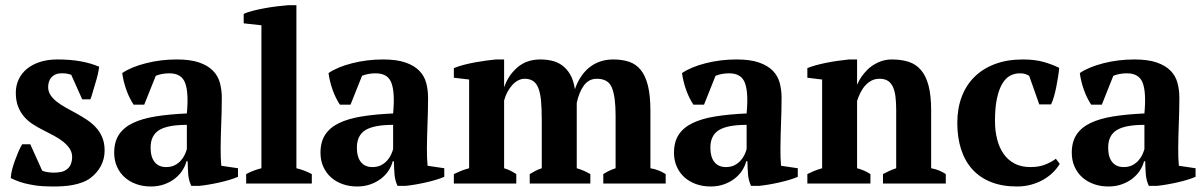

<svg xmlns="http://www.w3.org/2000/svg" viewBox="-20 -692 4540 724"><path d="M252 -99.6Q252 -117.2 242.9 -131.1Q233.9 -145 218.8 -157.2Q203.6 -169.4 183.6 -180.2Q163.6 -190.9 142.1 -201.7Q120.6 -212.4 101.8 -224.9Q83 -237.3 69.3 -253.9Q55.7 -270.5 47.6 -292Q39.6 -313.5 39.6 -342.3Q39.6 -369.6 50.5 -392.8Q61.5 -416 81.8 -432.6Q102.1 -449.2 131.1 -458.5Q160.2 -467.8 196.3 -467.8Q245.1 -467.8 283.4 -460.9Q321.8 -454.1 354 -440.4Q350.1 -411.1 339.4 -377.4Q334 -360.8 330.1 -345.9Q326.2 -331.1 320.8 -317.4H290L248.5 -410.2Q243.2 -411.6 239.5 -412.6Q235.8 -413.6 232.2 -414.3Q228.5 -415 223.9 -415.3Q219.2 -415.5 211.9 -415.5Q198.2 -415.5 188.7 -411.1Q179.2 -406.7 173.1 -399.4Q167 -392.1 164.3 -382.8Q161.6 -373.5 161.6 -363.8Q161.6 -346.7 170.7 -333.3Q179.7 -319.8 194.3 -308.3Q209 -296.9 227.8 -286.4Q246.6 -275.9 266.6 -265.1Q287.1 -253.9 306.4 -241.2Q325.7 -228.5 340.8 -212.4Q356 -196.3 365.2 -174.8Q374.5 -153.3 374.5 -124.5Q374.5 -92.8 360.4 -66.2Q346.2 -39.6 321.3 -21Q307.6 -10.7 290.5 -4.4Q273.4 2 255.4 5.4Q237.3 8.8 219 10Q200.7 11.2 184.6 11.2Q162.6 11.2 140.1 10Q117.7 8.8 94.2 3.9Q71.3 -0.5 54.4 -6.3Q37.6 -12.2 20.5 -20.5Q21.5 -37.1 25.9 -53.7Q30.3 -70.3 36.6 -87.4Q43 -104.5 49.3 -119.6Q55.7 -134.8 63.5 -147.9H94.2L139.2 -48.3Q148.9 -44.4 160.4 -42.7Q171.9 -41 182.6 -41Q193.8 -41 207 -43Q220.2 -44.9 231 -52.7Q242.2 -60.5 247.1 -73.2Q252 -85.9 252 -99.6Z M812 -132.3Q812 -112.3 812.5 -97.7Q813 -83 814.5 -66.9L877.4 -57.6V-25.4Q865.7 -20 847.4 -14.4Q829.1 -8.8 808.6 -4.2Q788.1 0.5 767.8 3.9Q747.6 7.3 732.4 8.8H701.2Q696.3 -2 693.6 -12.2Q690.9 -22.5 689.9 -32.7Q689 -43.5 688.5 -56.2Q688 -68.8 687.5 -84H683.1Q678.7 -66.4 667.7 -49.3Q656.7 -32.2 639.6 -18.8Q622.6 -5.4 599.6 2.9Q576.7 11.2 548.8 11.2Q519 11.2 493.9 2.2Q468.8 -6.8 450.2 -23.4Q431.6 -40 421.1 -63.5Q410.6 -86.9 410.6 -116.2Q410.6 -156.7 428.2 -183.8Q445.8 -210.9 480.5 -227.8Q515.1 -244.6 566.2 -252.9Q617.2 -261.2 684.6 -264.2Q691.9 -342.8 678.2 -378.9Q665 -415.5 618.7 -415.5Q590.3 -415.5 567.4 -406.2L523.9 -297.4H483.9Q476.6 -308.1 469.5 -322.3Q462.4 -336.4 456.8 -352.1Q451.2 -367.7 447 -384.3Q442.9 -400.9 440.9 -416.5Q474.6 -439.5 530.3 -453.6Q585.9 -467.8 646.5 -467.8Q698.2 -467.8 731.2 -456.3Q764.2 -444.8 783.2 -425.3Q802.2 -405.8 809.3 -379.2Q816.4 -352.5 816.4 -322.8Q816.4 -294.9 815.7 -270.5Q814.9 -246.1 814.2 -223.1Q813.5 -200.2 812.7 -178Q812 -155.8 812 -132.3ZM606.4 -62Q625.5 -62 639.2 -69.1Q652.8 -76.2 662.1 -86.7Q671.4 -97.2 676.8 -108.9Q682.1 -120.6 684.6 -129.9V-221.2Q611.8 -221.2 579.8 -201.2Q547.9 -181.2 547.9 -135.3Q547.9 -100.1 563 -81.1Q578.1 -62 606.4 -62Z M1155.8 0H908.2V-35.6Q936 -50.3 965.8 -57.6V-596.7L898.9 -604V-639.6Q911.1 -645.5 931.6 -650.9Q952.1 -656.2 975.8 -660.6Q999.5 -665 1023.4 -668Q1047.4 -670.9 1066.4 -672.4H1097.7V-57.6Q1127.9 -50.3 1155.8 -35.6Z M1589.8 -132.3Q1589.8 -112.3 1590.3 -97.7Q1590.8 -83 1592.3 -66.9L1655.3 -57.6V-25.4Q1643.6 -20 1625.2 -14.4Q1606.9 -8.8 1586.4 -4.2Q1565.9 0.5 1545.7 3.9Q1525.4 7.3 1510.3 8.8H1479Q1474.1 -2 1471.4 -12.2Q1468.8 -22.5 1467.8 -32.7Q1466.8 -43.5 1466.3 -56.2Q1465.8 -68.8 1465.3 -84H1460.9Q1456.5 -66.4 1445.6 -49.3Q1434.6 -32.2 1417.5 -18.8Q1400.4 -5.4 1377.4 2.9Q1354.5 11.2 1326.7 11.2Q1296.9 11.2 1271.7 2.2Q1246.6 -6.8 1228 -23.4Q1209.5 -40 1199 -63.5Q1188.5 -86.9 1188.5 -116.2Q1188.5 -156.7 1206.1 -183.8Q1223.6 -210.9 1258.3 -227.8Q1293 -244.6 1344 -252.9Q1395 -261.2 1462.4 -264.2Q1469.7 -342.8 1456.1 -378.9Q1442.9 -415.5 1396.5 -415.5Q1368.2 -415.5 1345.2 -406.2L1301.8 -297.4H1261.7Q1254.4 -308.1 1247.3 -322.3Q1240.2 -336.4 1234.6 -352.1Q1229 -367.7 1224.9 -384.3Q1220.7 -400.9 1218.8 -416.5Q1252.4 -439.5 1308.1 -453.6Q1363.8 -467.8 1424.3 -467.8Q1476.1 -467.8 1509 -456.3Q1542 -444.8 1561 -425.3Q1580.1 -405.8 1587.2 -379.2Q1594.2 -352.5 1594.2 -322.8Q1594.2 -294.9 1593.5 -270.5Q1592.8 -246.1 1592 -223.1Q1591.3 -200.2 1590.6 -178Q1589.8 -155.8 1589.8 -132.3ZM1384.3 -62Q1403.3 -62 1417 -69.1Q1430.7 -76.2 1439.9 -86.7Q1449.2 -97.2 1454.6 -108.9Q1460 -120.6 1462.4 -129.9V-221.2Q1389.6 -221.2 1357.7 -201.2Q1325.7 -181.2 1325.7 -135.3Q1325.7 -100.1 1340.8 -81.1Q1356 -62 1384.3 -62Z M2206.1 0H1977.5V-35.6Q1986.8 -41 1998 -47.1Q2009.3 -53.2 2022.9 -57.6V-239.7Q2022.9 -281.2 2020.3 -310.5Q2017.6 -339.8 2010.5 -358.6Q2003.4 -377.4 1990.7 -386.2Q1978 -395 1958.5 -395Q1946.3 -395 1934.6 -389.2Q1922.9 -383.3 1912.6 -372.3Q1902.3 -361.3 1894 -346.2Q1885.7 -331.1 1880.9 -313V-57.6Q1892.6 -54.2 1904.1 -48.6Q1915.5 -43 1926.8 -35.6V0H1691.4V-35.6Q1704.6 -42 1718.5 -47.6Q1732.4 -53.2 1749 -57.6V-392.1L1691.4 -398.9V-435.1Q1709 -442.4 1730 -447.8Q1751 -453.1 1772.2 -457Q1793.5 -460.9 1813.7 -463.6Q1834 -466.3 1850.1 -467.8H1880.9V-364.7H1881.8Q1896.5 -407.7 1930.7 -437.5Q1965.3 -467.8 2017.6 -467.8Q2039.6 -467.8 2060.5 -463.1Q2081.5 -458.5 2099.1 -446Q2116.7 -433.6 2129.6 -411.9Q2142.6 -390.1 2147.9 -355.5Q2156.2 -380.4 2169.7 -401.1Q2183.1 -421.9 2201.2 -436.8Q2219.2 -451.7 2242.2 -459.7Q2265.1 -467.8 2292.5 -467.8Q2326.2 -467.8 2352.3 -459Q2378.4 -450.2 2396.2 -428.2Q2414.1 -406.2 2423.3 -368.9Q2432.6 -331.5 2432.6 -273.9V-57.6Q2462.9 -52.7 2490.2 -35.6V0H2254.9V-35.6Q2275.9 -49.3 2301.3 -57.6V-255.9Q2301.3 -327.1 2287.6 -360.8Q2274.4 -395 2230.5 -395Q2200.7 -395 2182.1 -370.1Q2163.6 -345.2 2154.8 -304.2V-57.6Q2169.9 -53.2 2182.4 -47.6Q2194.8 -42 2206.1 -35.6Z M2922.9 -132.3Q2922.9 -112.3 2923.3 -97.7Q2923.8 -83 2925.3 -66.9L2988.3 -57.6V-25.4Q2976.6 -20 2958.3 -14.4Q2939.9 -8.8 2919.4 -4.2Q2898.9 0.5 2878.7 3.9Q2858.4 7.3 2843.3 8.8H2812Q2807.1 -2 2804.4 -12.2Q2801.8 -22.5 2800.8 -32.7Q2799.8 -43.5 2799.3 -56.2Q2798.8 -68.8 2798.3 -84H2793.9Q2789.6 -66.4 2778.6 -49.3Q2767.6 -32.2 2750.5 -18.8Q2733.4 -5.4 2710.4 2.9Q2687.5 11.2 2659.7 11.2Q2629.9 11.2 2604.7 2.2Q2579.6 -6.8 2561 -23.4Q2542.5 -40 2532 -63.5Q2521.5 -86.9 2521.5 -116.2Q2521.5 -156.7 2539.1 -183.8Q2556.6 -210.9 2591.3 -227.8Q2626 -244.6 2677 -252.9Q2728 -261.2 2795.4 -264.2Q2802.7 -342.8 2789.1 -378.9Q2775.9 -415.5 2729.5 -415.5Q2701.2 -415.5 2678.2 -406.2L2634.8 -297.4H2594.7Q2587.4 -308.1 2580.3 -322.3Q2573.2 -336.4 2567.6 -352.1Q2562 -367.7 2557.9 -384.3Q2553.7 -400.9 2551.8 -416.5Q2585.4 -439.5 2641.1 -453.6Q2696.8 -467.8 2757.3 -467.8Q2809.1 -467.8 2842 -456.3Q2875 -444.8 2894 -425.3Q2913.1 -405.8 2920.2 -379.2Q2927.2 -352.5 2927.2 -322.8Q2927.2 -294.9 2926.5 -270.5Q2925.8 -246.1 2925 -223.1Q2924.3 -200.2 2923.6 -178Q2922.9 -155.8 2922.9 -132.3ZM2717.3 -62Q2736.3 -62 2750 -69.1Q2763.7 -76.2 2772.9 -86.7Q2782.2 -97.2 2787.6 -108.9Q2793 -120.6 2795.4 -129.9V-221.2Q2722.7 -221.2 2690.7 -201.2Q2658.7 -181.2 2658.7 -135.3Q2658.7 -100.1 2673.8 -81.1Q2689 -62 2717.3 -62Z M3546.4 0H3309.6V-35.6Q3321.3 -42 3332.5 -47.1Q3343.8 -52.2 3359.4 -57.6V-276.9Q3359.4 -305.7 3356.7 -327.6Q3354 -349.6 3346.9 -364.7Q3339.8 -379.9 3327.6 -387.5Q3315.4 -395 3296.4 -395Q3279.8 -395 3266.6 -388.2Q3253.4 -381.3 3243.2 -370.1Q3232.9 -358.9 3225.1 -343.5Q3217.3 -328.1 3211.9 -311.5V-57.6Q3226.6 -53.7 3237.8 -48.8Q3249 -43.9 3262.2 -35.6V0H3024.4V-35.6Q3036.1 -41.5 3048.8 -46.9Q3061.5 -52.2 3080.1 -57.6V-392.1L3024.4 -398.9V-435.1Q3036.6 -440.4 3055.2 -445.6Q3073.7 -450.7 3095.2 -455.1Q3116.7 -459.5 3138.9 -462.6Q3161.1 -465.8 3181.2 -467.8H3211.9V-373.5H3212.4Q3220.7 -392.1 3230.2 -405Q3239.7 -418 3252 -430.2Q3267.1 -445.3 3291 -456.5Q3314.9 -467.8 3342.8 -467.8Q3378.4 -467.8 3406 -459Q3433.6 -450.2 3452.6 -428.2Q3471.7 -406.2 3481.4 -369.1Q3491.2 -332 3491.2 -275.4V-57.6Q3509.3 -54.2 3521.7 -48.8Q3534.2 -43.5 3546.4 -35.6Z M3976.1 -74.2Q3965.8 -56.6 3949.7 -41Q3933.6 -25.4 3913.1 -13.9Q3892.6 -2.4 3867.9 4.4Q3843.3 11.2 3814.9 11.2Q3758.3 11.2 3716.1 -5.9Q3673.8 -22.9 3645.8 -54.4Q3617.7 -85.9 3603.8 -130.1Q3589.8 -174.3 3589.8 -228.5Q3589.8 -282.7 3606.4 -326.9Q3623 -371.1 3654.8 -402.3Q3686.5 -433.6 3732.4 -450.7Q3778.3 -467.8 3836.9 -467.8Q3882.3 -467.8 3915.8 -458.3Q3949.2 -448.7 3974.1 -436Q3972.7 -420.4 3969.7 -401.4Q3966.8 -382.3 3962.9 -363.3Q3959 -344.2 3954.1 -327.1Q3949.2 -310.1 3943.4 -298.3H3898.9L3860.8 -406.2Q3853.5 -410.2 3846.2 -412.8Q3838.9 -415.5 3824.7 -415.5Q3806.2 -415.5 3789.3 -406.7Q3772.5 -397.9 3759.8 -377Q3747.1 -356 3739.5 -321.5Q3731.9 -287.1 3731.9 -235.4Q3731.9 -198.7 3740 -167Q3748 -135.3 3764.4 -111.8Q3780.8 -88.4 3805.9 -75.2Q3831.1 -62 3865.7 -62Q3897.9 -62 3921.6 -71.5Q3945.3 -81.1 3961.4 -93.3Z M4422.9 -132.3Q4422.9 -112.3 4423.3 -97.7Q4423.8 -83 4425.3 -66.9L4488.3 -57.6V-25.4Q4476.6 -20 4458.3 -14.4Q4439.9 -8.8 4419.4 -4.2Q4398.9 0.5 4378.7 3.9Q4358.4 7.3 4343.3 8.8H4312Q4307.1 -2 4304.4 -12.2Q4301.8 -22.5 4300.8 -32.7Q4299.8 -43.5 4299.3 -56.2Q4298.8 -68.8 4298.3 -84H4293.9Q4289.6 -66.4 4278.6 -49.3Q4267.6 -32.2 4250.5 -18.8Q4233.4 -5.4 4210.4 2.9Q4187.5 11.2 4159.7 11.2Q4129.9 11.2 4104.7 2.2Q4079.6 -6.8 4061 -23.4Q4042.5 -40 4032 -63.5Q4021.5 -86.9 4021.5 -116.2Q4021.5 -156.7 4039.1 -183.8Q4056.6 -210.9 4091.3 -227.8Q4126 -244.6 4177 -252.9Q4228 -261.2 4295.4 -264.2Q4302.7 -342.8 4289.1 -378.9Q4275.9 -415.5 4229.5 -415.5Q4201.2 -415.5 4178.2 -406.2L4134.8 -297.4H4094.7Q4087.4 -308.1 4080.3 -322.3Q4073.2 -336.4 4067.6 -352.1Q4062 -367.7 4057.9 -384.3Q4053.7 -400.9 4051.8 -416.5Q4085.4 -439.5 4141.1 -453.6Q4196.8 -467.8 4257.3 -467.8Q4309.1 -467.8 4342 -456.3Q4375 -444.8 4394 -425.3Q4413.1 -405.8 4420.2 -379.2Q4427.2 -352.5 4427.2 -322.8Q4427.2 -294.9 4426.5 -270.5Q4425.8 -246.1 4425 -223.1Q4424.3 -200.2 4423.6 -178Q4422.9 -155.8 4422.9 -132.3ZM4217.3 -62Q4236.3 -62 4250 -69.1Q4263.7 -76.2 4272.9 -86.7Q4282.2 -97.2 4287.6 -108.9Q4293 -120.6 4295.4 -129.9V-221.2Q4222.7 -221.2 4190.7 -201.2Q4158.7 -181.2 4158.7 -135.3Q4158.7 -100.1 4173.8 -81.1Q4189 -62 4217.3 -62Z"/></svg>

Font: PT Astra Serif
Style: Bold
Weight: 700
Designer: A.Korolkova, I. Chaeva
Foundry: ParaType Ltd
Version: Version 1.002